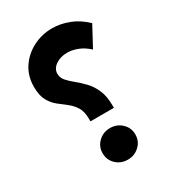

<svg xmlns="http://www.w3.org/2000/svg" viewBox="-169 -774 773 863"><g transform="rotate(-30 218.0 -342.0)"><path d="M35.6 -494.6Q35.6 -550.8 63.7 -593Q91.8 -635.3 137.9 -658.9Q184.1 -682.6 237.8 -682.6Q279.8 -682.6 323.5 -666Q367.2 -649.4 405.8 -612.3L349.6 -507.8Q322.8 -532.2 294.7 -543Q266.6 -553.7 241.7 -553.7Q206.1 -553.7 181.2 -536.4Q156.2 -519 156.2 -493.2Q156.2 -472.2 170.7 -455.8Q185.1 -439.5 206.5 -422.1Q228 -404.8 249.5 -382.3Q271 -359.9 285.4 -327.1Q299.8 -294.4 299.8 -246.6V-233.9H178.2V-246.1Q178.2 -285.2 163.8 -308.1Q149.4 -331.1 128.2 -347.2Q106.9 -363.3 85.7 -380.4Q64.5 -397.5 50 -423.8Q35.6 -450.2 35.6 -494.6ZM153.8 -82.5Q153.8 -117.2 178.7 -140.6Q203.6 -164.1 238.8 -164.1Q273.9 -164.1 298.8 -140.6Q323.7 -117.2 323.7 -82.5Q323.7 -47.4 298.6 -23.9Q273.4 -0.5 238.8 -0.5Q203.1 -0.5 178.5 -23.7Q153.8 -46.9 153.8 -82.5Z"/></g></svg>

Font: Vazirmatn UI
Style: Bold
Weight: 700
Designer: Saber Rastikerdar
Foundry: Saber Rastikerdar
Version: Version 33.003